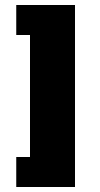

<svg xmlns="http://www.w3.org/2000/svg" viewBox="-20 -603 400 768"><path d="M45 145V25H100V-463H45V-583H280V145Z"/></svg>

Font: Rokkitt SemiBold Black
Style: Regular
Weight: 900
Version: Version 3.103